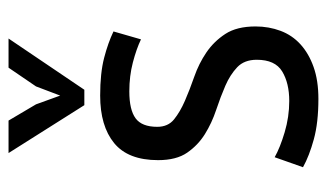

<svg xmlns="http://www.w3.org/2000/svg" viewBox="-182 -590 784 461"><g transform="rotate(-90 210.5 -360.0)"><path d="M297 -136Q297 -166 279 -183Q261 -200 234.5 -211.5Q208 -223 176.5 -233.5Q145 -244 118.5 -260.5Q92 -277 74 -303Q56 -329 56 -373Q56 -445 97 -478.5Q138 -512 211 -512Q265 -512 301.5 -502.5Q338 -493 365 -480L346 -414Q323 -425 290.5 -433.5Q258 -442 221 -442Q177 -442 156.5 -427Q136 -412 136 -375Q136 -349 154 -334.5Q172 -320 198.5 -308.5Q225 -297 256.5 -286Q288 -275 314.5 -257Q341 -239 359 -211.5Q377 -184 377 -139Q377 -107 366.5 -79Q356 -51 334 -31Q312 -11 279.5 0.5Q247 12 203 12Q146 12 106 1Q66 -10 39 -25L63 -93Q86 -80 123 -69Q160 -58 198 -58Q241 -58 269 -75Q297 -92 297 -136ZM225 -550H188L73 -732H151L190 -666L211 -608L233 -666L278 -732H348Z"/></g></svg>

Font: PTSans
Style: Regular
Weight: 400
Designer: A.Korolkova, O.Umpeleva, V.Yefimov
Foundry: ParaType Ltd
Version: Version 2.003W OFL